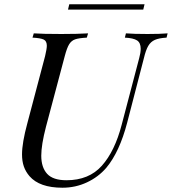

<svg xmlns="http://www.w3.org/2000/svg" viewBox="-20 -864 804 898"><path d="M638 -636Q638 -664 621 -675Q604 -686 564 -688L569 -708Q604 -705 670 -705Q729 -705 764 -708L759 -688Q724 -686 704.5 -677.5Q685 -669 673.5 -649.5Q662 -630 653 -592L575 -291Q539 -153 477 -79Q440 -36 386.5 -11Q333 14 272 14Q165 14 118 -40Q100 -61 91.5 -85.5Q83 -110 83 -142Q83 -196 108 -288L191 -602Q199 -636 199 -650Q199 -672 184.5 -679Q170 -686 132 -688L138 -708Q178 -705 267 -705Q344 -705 392 -708L386 -688Q349 -686 331.5 -680Q314 -674 303.5 -657Q293 -640 283 -602L195 -271Q173 -186 173 -136Q173 -81 200.5 -51Q228 -21 291 -21Q396 -21 456.5 -89Q517 -157 549 -280L631 -592Q638 -617 638 -636ZM650 -819H298L304 -844H656Z"/></svg>

Font: Playfair Display
Style: Italic
Weight: 400
Italic angle: -14°
Designer: Claus Eggers Sørensen
Foundry: Claus Eggers Sørensen
Version: Version 1.200; ttfautohint (v1.6)